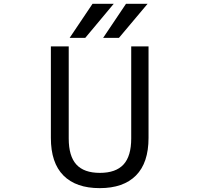

<svg xmlns="http://www.w3.org/2000/svg" viewBox="-20 -976 1040 1008"><path d="M247.1 -252V-732.4H340.8V-249Q340.8 -156.2 380.9 -112.3Q420.9 -68.4 504.4 -68.4Q587.9 -68.4 628.4 -112.3Q668.9 -156.2 668.9 -249V-732.4H759.8V-252Q759.8 -121.1 693.8 -54.7Q627.9 11.7 503.4 11.7Q378.9 11.7 313 -54.7Q247.1 -121.1 247.1 -252ZM427.7 -777.3H345.7L465.8 -956.1H577.1ZM604.5 -777.3H521.5L641.6 -956.1H754.9Z"/></svg>

Font: Gen Shin Gothic Monospace Regular
Style: Regular
Weight: 400
Designer: [Source Han Sans]
Ryoko NISHIZUKA  (kana & ideographs); Paul D. Hunt (Latin, Greek & Cyrillic); Wenlong ZHANG  (bopomofo
Version: Version 1.002.20150607